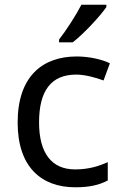

<svg xmlns="http://www.w3.org/2000/svg" viewBox="-20 -786 520 816"><path d="M432 -756V-766H326C303 -721 260 -655 231 -618V-606H289C336 -642 407 -719 432 -756ZM300 10C361 10 402 0 438 -19V-97C401 -80 357 -66 299 -66C198 -66 146 -137 146 -266C146 -400 197 -469 304 -469C341 -469 388 -456 420 -444L447 -517C415 -533 360 -546 306 -546C162 -546 55 -463 55 -265C55 -75 157 10 300 10Z"/></svg>

Font: Noto Sans Syriac Western
Style: Regular
Weight: 400
Designer: Patrick Giasson and the Monotype Design Team
Foundry: Monotype Imaging Inc.
Version: Version 3.000